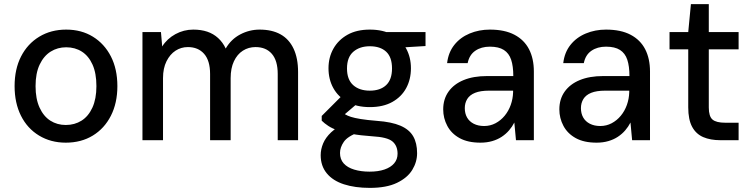

<svg xmlns="http://www.w3.org/2000/svg" viewBox="-20 -682 3660 934"><path d="M300 12Q227 12 170 -22.5Q113 -57 82 -119Q51 -181 51 -263Q51 -346 82.5 -407.5Q114 -469 171 -503.5Q228 -538 302 -538Q376 -538 432 -503.5Q488 -469 519.5 -407.5Q551 -346 551 -263Q551 -181 519.5 -119Q488 -57 431.5 -22.5Q375 12 300 12ZM300 -74Q343 -74 376.5 -95Q410 -116 429.5 -158.5Q449 -201 449 -263Q449 -326 430 -368Q411 -410 378 -431Q345 -452 302 -452Q260 -452 226.5 -431Q193 -410 173 -368Q153 -326 153 -263Q153 -201 172.5 -158.5Q192 -116 225 -95Q258 -74 300 -74Z M673 0V-526H763L769 -456Q793 -494 833.5 -516Q874 -538 920 -538Q958 -538 988 -528Q1018 -518 1041 -497Q1064 -476 1078 -446Q1104 -491 1148.5 -514.5Q1193 -538 1243 -538Q1303 -538 1344.5 -515Q1386 -492 1408 -445.5Q1430 -399 1430 -332V0H1331V-322Q1331 -387 1302.5 -420Q1274 -453 1223 -453Q1189 -453 1161.5 -435.5Q1134 -418 1118 -384Q1102 -350 1102 -302V0H1002V-322Q1002 -387 973 -420Q944 -453 894 -453Q861 -453 834 -435.5Q807 -418 790 -384Q773 -350 773 -302V0Z M1779 232Q1707 232 1653 214.5Q1599 197 1569.5 161Q1540 125 1540 73Q1540 44 1552 15.5Q1564 -13 1591 -38.5Q1618 -64 1664 -83L1726 -39Q1671 -19 1652.5 8Q1634 35 1634 62Q1634 93 1652 113Q1670 133 1703 143Q1736 153 1778 153Q1820 153 1850.5 142.5Q1881 132 1897.5 112.5Q1914 93 1914 66Q1914 27 1889 6Q1864 -15 1791 -19Q1733 -23 1692 -30.5Q1651 -38 1623.5 -47.5Q1596 -57 1577 -69.5Q1558 -82 1545 -95V-118L1646 -219L1733 -191L1617 -92L1638 -140Q1649 -132 1659.5 -125.5Q1670 -119 1687 -113.5Q1704 -108 1734.5 -103Q1765 -98 1814 -94Q1885 -89 1928 -70.5Q1971 -52 1990 -19Q2009 14 2009 63Q2009 106 1985.5 144.5Q1962 183 1911 207.5Q1860 232 1779 232ZM1779 -161Q1715 -161 1670 -186Q1625 -211 1601.5 -253.5Q1578 -296 1578 -350Q1578 -403 1602 -445.5Q1626 -488 1670.5 -513Q1715 -538 1779 -538Q1844 -538 1888.5 -513Q1933 -488 1956 -445.5Q1979 -403 1979 -350Q1979 -296 1956 -253.5Q1933 -211 1888.5 -186Q1844 -161 1779 -161ZM1779 -241Q1830 -241 1858.5 -268Q1887 -295 1887 -349Q1887 -404 1858.5 -430.5Q1830 -457 1779 -457Q1730 -457 1699 -430.5Q1668 -404 1668 -349Q1668 -295 1698 -268Q1728 -241 1779 -241ZM1867 -447 1843 -526H2050V-458Z M2317 12Q2256 12 2216 -10Q2176 -32 2156 -69.5Q2136 -107 2136 -150Q2136 -200 2162 -236.5Q2188 -273 2235.5 -292.5Q2283 -312 2349 -312H2477Q2477 -360 2466.5 -391.5Q2456 -423 2431 -439Q2406 -455 2363 -455Q2321 -455 2292 -435Q2263 -415 2255 -375H2155Q2161 -427 2190 -463.5Q2219 -500 2264.5 -519Q2310 -538 2363 -538Q2435 -538 2482.5 -513Q2530 -488 2553.5 -442.5Q2577 -397 2577 -334V0H2490L2482 -86Q2472 -66 2456.5 -48Q2441 -30 2420.5 -16.5Q2400 -3 2374 4.5Q2348 12 2317 12ZM2335 -69Q2365 -69 2390.5 -82.5Q2416 -96 2435 -119Q2454 -142 2464.5 -171.5Q2475 -201 2476 -233V-241H2359Q2317 -241 2291 -230.5Q2265 -220 2253 -200.5Q2241 -181 2241 -156Q2241 -130 2252 -110.5Q2263 -91 2284.5 -80Q2306 -69 2335 -69Z M2882 12Q2821 12 2781 -10Q2741 -32 2721 -69.5Q2701 -107 2701 -150Q2701 -200 2727 -236.5Q2753 -273 2800.5 -292.5Q2848 -312 2914 -312H3042Q3042 -360 3031.5 -391.5Q3021 -423 2996 -439Q2971 -455 2928 -455Q2886 -455 2857 -435Q2828 -415 2820 -375H2720Q2726 -427 2755 -463.5Q2784 -500 2829.5 -519Q2875 -538 2928 -538Q3000 -538 3047.5 -513Q3095 -488 3118.5 -442.5Q3142 -397 3142 -334V0H3055L3047 -86Q3037 -66 3021.5 -48Q3006 -30 2985.5 -16.5Q2965 -3 2939 4.5Q2913 12 2882 12ZM2900 -69Q2930 -69 2955.5 -82.5Q2981 -96 3000 -119Q3019 -142 3029.5 -171.5Q3040 -201 3041 -233V-241H2924Q2882 -241 2856 -230.5Q2830 -220 2818 -200.5Q2806 -181 2806 -156Q2806 -130 2817 -110.5Q2828 -91 2849.5 -80Q2871 -69 2900 -69Z M3484 0Q3436 0 3401 -15Q3366 -30 3347 -65Q3328 -100 3328 -160V-442H3237V-526H3328L3341 -662H3428V-526H3573V-442H3428V-159Q3428 -116 3446 -100.5Q3464 -85 3508 -85H3573V0Z"/></svg>

Font: DM Sans 9pt Medium
Style: Regular
Weight: 500
Version: Version 4.004;gftools[0.9.30]